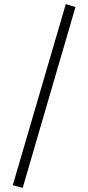

<svg xmlns="http://www.w3.org/2000/svg" viewBox="-20 -740 428 931"><path d="M90 171 42 158 299 -720 346 -706Z"/></svg>

Font: EauTestSC Semilight
Style: Regular
Weight: 300
Designer: Christian Thalmann (Catharsis Fonts)
Version: Version 0.001;PS 000.001;hotconv 1.0.88;makeotf.lib2.5.64775